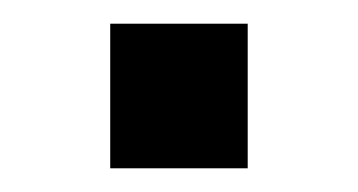

<svg xmlns="http://www.w3.org/2000/svg" viewBox="-20 -142 302 162"><path d="M189 0H73V-122H189Z"/></svg>

Font: Sora Variable
Style: Regular
Weight: 400
Designer: Jonathan Barnbrook, Julián Moncada
Foundry: Barnbrook Fonts
Version: Version 2.000